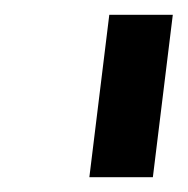

<svg xmlns="http://www.w3.org/2000/svg" viewBox="-20 -669 254 260"><path d="M187 -429 214 -649H128L101 -429Z"/></svg>

Font: Gamestation Display
Style: Italic
Weight: 400
Designer: Jonas Hecksher
Foundry: Jonas Hecksher, Playtypeª, e-types AS
Version: Version 1.003